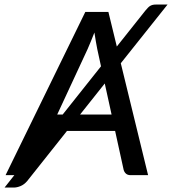

<svg xmlns="http://www.w3.org/2000/svg" viewBox="-58 -770 756 844"><path d="M473 -492 593 0H516.5Q503.5 0 496 -6.5Q488.5 -13 485.5 -23.5L448 -194.5H236.5L61 26.5Q48 41.5 32.2 48Q16.5 54.5 2 54.5H-38L5 0H-33.5L317 -717.5H418.5L455.5 -565.5L581.5 -724Q587.5 -731 592.2 -736Q597 -741 602 -744Q607 -747 613 -748.5Q619 -750 627.5 -750H678.5ZM193.5 -266.5H217.5L386 -478.5L369.5 -554.5Q367 -568.5 363.5 -587Q360 -605.5 357 -627Q349 -605.5 341 -587Q333 -568.5 327 -554ZM402.5 -403 294 -266.5H432.5ZM160 -194.5V-194Z"/></svg>

Font: Lato Medium
Style: Italic
Weight: 500
Italic angle: -7°
Designer: Lukasz Dziedzic
Foundry: tyPoland Lukasz Dziedzic
Version: Version 2.006; 2014-01-15